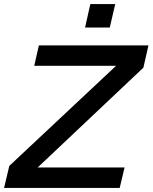

<svg xmlns="http://www.w3.org/2000/svg" viewBox="-41 -928 753 948"><path d="M405 -908H528L501 -792H379ZM151 -704H692L667 -594L145 -101H574L550 0H-21L5 -109L532 -603H128Z"/></svg>

Font: CBA Beacon Sans Bold
Style: Italic
Weight: 700
Italic angle: -13°
Designer: Wei Huang
Foundry: Wei Huang
Version: Version 1.002